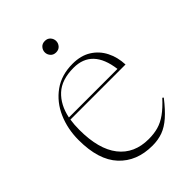

<svg xmlns="http://www.w3.org/2000/svg" viewBox="-204 -785 892 892"><g transform="rotate(-45 242.0 -339.0)"><path d="M271 -522Q325 -522 362.5 -498.5Q400 -475 420.2 -435.2Q440.5 -395.5 442.5 -345.5H80.5Q76 -316 76 -282Q76 -155.5 127.5 -89.8Q179 -24 274 -24Q309 -24 337.2 -32Q365.5 -40 393.5 -60Q421.5 -80 454 -115.5L459.5 -111Q424 -65.5 393.8 -39Q363.5 -12.5 332.8 -1.2Q302 10 264.5 10Q161.5 10 100.8 -55.2Q40 -120.5 40 -251.5Q40 -324.5 67 -386Q94 -447.5 145.8 -484.8Q197.5 -522 271 -522ZM261 -505.5Q182.5 -505.5 139.5 -465.8Q96.5 -426 82.5 -357.5H401.5Q382.5 -505.5 261 -505.5ZM254.5 -613Q237 -613 227 -624.5Q217 -636 217 -650.5Q217 -665 227 -676.5Q237 -688 254.5 -688Q272 -688 282 -676.5Q292 -665 292 -650.5Q292 -636 282 -624.5Q272 -613 254.5 -613Z"/></g></svg>

Font: Newsreader Display ExtraLight
Style: Regular
Weight: 275
Designer: Hugues Gentile
Foundry: Production Type
Version: Version 1.002